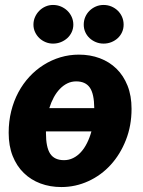

<svg xmlns="http://www.w3.org/2000/svg" viewBox="-20 -747 578 775"><path d="M15 0ZM227.5 8Q182 8 143.2 -6.5Q104.5 -21 76 -48.8Q47.5 -76.5 31.2 -117.2Q15 -158 15 -211Q15 -257 25.2 -298.2Q35.5 -339.5 54.2 -374.5Q73 -409.5 99 -437.5Q125 -465.5 156.5 -485.2Q188 -505 224 -515.8Q260 -526.5 298.5 -526.5Q344 -526.5 382.8 -512Q421.5 -497.5 450 -469.8Q478.5 -442 494.8 -401.2Q511 -360.5 511 -307.5Q511 -239.5 488.2 -181.8Q465.5 -124 427 -81.8Q388.5 -39.5 336.8 -15.8Q285 8 227.5 8ZM238.5 -100.5Q258 -100.5 275.2 -109Q292.5 -117.5 306.5 -132.8Q320.5 -148 331.2 -169.5Q342 -191 349 -216.5H165.5V-210Q165.5 -152 182.8 -126.2Q200 -100.5 238.5 -100.5ZM287.5 -418.5Q268.5 -418.5 252 -410.5Q235.5 -402.5 221.8 -388.2Q208 -374 197.2 -354.2Q186.5 -334.5 179 -310.5H360.5Q360 -368.5 342.5 -393.5Q325 -418.5 287.5 -418.5ZM276 -647.5Q276 -631.5 269.5 -617.5Q263 -603.5 251.8 -593.2Q240.5 -583 225.8 -577Q211 -571 194 -571Q178 -571 163.8 -577Q149.5 -583 138.8 -593.2Q128 -603.5 121.5 -617.5Q115 -631.5 115 -647.5Q115 -664 121.5 -678.5Q128 -693 138.8 -703.8Q149.5 -714.5 163.8 -720.8Q178 -727 194 -727Q211 -727 225.8 -720.8Q240.5 -714.5 251.8 -703.8Q263 -693 269.5 -678.5Q276 -664 276 -647.5ZM479 -647.5Q479 -631.5 472.8 -617.5Q466.5 -603.5 455.5 -593.2Q444.5 -583 429.8 -577Q415 -571 398 -571Q381.5 -571 367 -577Q352.5 -583 341.5 -593.2Q330.5 -603.5 324.2 -617.5Q318 -631.5 318 -647.5Q318 -664 324.2 -678.5Q330.5 -693 341.5 -703.8Q352.5 -714.5 367 -720.8Q381.5 -727 398 -727Q415 -727 429.8 -720.8Q444.5 -714.5 455.5 -703.8Q466.5 -693 472.8 -678.5Q479 -664 479 -647.5Z"/></svg>

Font: Lato Black
Style: Italic
Weight: 900
Italic angle: -7°
Designer: Lukasz Dziedzic
Foundry: tyPoland Lukasz Dziedzic
Version: Version 2.007; 2014-02-27